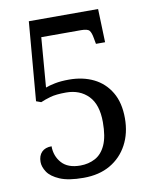

<svg xmlns="http://www.w3.org/2000/svg" viewBox="-82 -776 680 849"><g transform="rotate(-10 258.0 -352.0)"><path d="M225 10Q157 10 118.5 -6.5Q80 -23 64.5 -46.5Q49 -70 49 -92Q49 -120 64.5 -136Q80 -152 109 -152Q109 -108 136.5 -77Q164 -46 220 -46Q257 -46 287 -62Q317 -78 334 -115.5Q351 -153 351 -218Q351 -297 313 -336Q275 -375 213 -375Q168 -375 142 -367.5Q116 -360 98 -352L76 -360L106 -714H417L422 -564H381L376 -591Q372 -615 364 -625Q356 -635 327 -635H148L130 -412Q145 -418 172 -423.5Q199 -429 236 -429Q298 -429 346 -405.5Q394 -382 422 -335Q450 -288 450 -218Q450 -151 422.5 -99.5Q395 -48 345 -19Q295 10 225 10Z"/></g></svg>

Font: Noto Serif Lao SemCond
Style: Regular
Weight: 400
Width: 4
Designer: Monotype Design Team
Foundry: Monotype Imaging Inc.
Version: Version 2.004; ttfautohint (v1.8.4.7-5d5b)